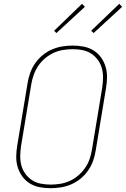

<svg xmlns="http://www.w3.org/2000/svg" viewBox="-20 -983 663 1011"><path d="M246 8Q216 8 188 2.5Q160 -3 136.5 -17.5Q113 -32 97 -54.5Q81 -77 73 -103.5Q65 -130 65.5 -159.5Q66 -189 71 -218L125 -544Q129 -571 138.5 -598Q148 -625 164.5 -649Q181 -673 204 -692Q227 -711 253.5 -722.5Q280 -734 308 -738.5Q336 -743 363 -743Q393 -743 421 -737.5Q449 -732 472.5 -717.5Q496 -703 512 -680.5Q528 -658 536 -631.5Q544 -605 543.5 -575.5Q543 -546 538 -517L484 -191Q480 -164 470.5 -137Q461 -110 444.5 -86Q428 -62 405 -43Q382 -24 355.5 -12.5Q329 -1 301 3.5Q273 8 246 8ZM247 -11Q271 -11 296.5 -15Q322 -19 346.5 -30Q371 -41 391.5 -58.5Q412 -76 427.5 -98Q443 -120 451.5 -145Q460 -170 464 -194L518 -520Q522 -546 522.5 -572.5Q523 -599 516.5 -623Q510 -647 495.5 -667Q481 -687 460.5 -700.5Q440 -714 415 -719Q390 -724 363 -724Q339 -724 313 -720Q287 -716 263 -705Q239 -694 218 -676.5Q197 -659 182 -637Q167 -615 158 -590Q149 -565 145 -541L91 -215Q87 -189 86.5 -162.5Q86 -136 92.5 -112Q99 -88 113.5 -68Q128 -48 148.5 -34.5Q169 -21 194.5 -16Q220 -11 247 -11ZM473 -809 460 -821 608 -963 623 -947ZM277 -809 265 -821 412 -963 427 -947Z"/></svg>

Font: Iosevka Thin Extended
Style: Italic
Weight: 100
Width: 7
Italic angle: -9°
Monospace: yes
Designer: Belleve Invis
Foundry: Belleve Invis
Version: Version 32.5.0; ttfautohint (v1.8.4)